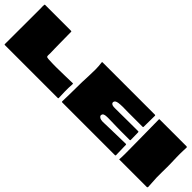

<svg xmlns="http://www.w3.org/2000/svg" viewBox="85 -1376 2123 2123"><g transform="rotate(45 1146.5 -314.5)"><path d="M868 -100Q870 -7 871 -7Q871 0 864 0H35Q28 0 28 -7V-23Q28 -24 28 -24Q28 -26 28 -28L29 -565Q27 -604 29 -622Q30 -629 36 -629H443Q450 -629 450 -622Q450 -609 451 -524.5Q452 -440 453 -367Q454 -294 455 -288Q455 -282 454.5 -274.5Q454 -267 454 -261.5Q454 -256 454.5 -250Q455 -244 457 -241Q459 -239 461 -237Q463 -235 467 -234.5Q471 -234 473.5 -233.5Q476 -233 482.5 -232Q489 -231 493 -231Q509 -229 559.5 -228.5Q610 -228 611 -228Q627 -227 735 -230Q843 -233 867 -233Q870 -233 870 -230Q871 -225 871 -218Q869 -177 868 -164Q867 -142 868 -100Z M1762 -166Q1762 -158 1763 -118.5Q1764 -79 1765 -43.5Q1766 -8 1766 -8Q1766 0 1757 0H932Q924 0 924 -9Q927 -89 929 -316Q930 -345 933 -408.5Q936 -472 935.5 -520.5Q935 -569 929 -614Q928 -615 928 -616.5Q928 -618 928 -619Q926 -629 936 -629H1754Q1760 -629 1762 -622L1760 -446Q1760 -438 1752 -438Q1566 -437 1529 -438Q1425 -442 1376 -435Q1330 -428 1328 -401Q1326 -380 1352 -371Q1366 -366 1400 -367Q1417 -367 1474 -367.5Q1531 -368 1589 -368.5Q1647 -369 1698 -369Q1749 -369 1752 -369Q1760 -369 1760 -361Q1762 -254 1762 -242Q1762 -234 1753 -234Q1641 -233 1613 -234Q1596 -234 1548.5 -235Q1501 -236 1461 -237Q1421 -238 1411 -238Q1408 -238 1397 -237.5Q1386 -237 1379.5 -236.5Q1373 -236 1364 -234Q1355 -232 1348.5 -228Q1342 -224 1339 -217Q1330 -200 1341 -186.5Q1352 -173 1371 -169Q1383 -166 1395 -165.5Q1407 -165 1427 -166Q1447 -167 1451 -167Q1541 -168 1753 -174Q1762 -174 1762 -166Z M1825 -629H2247Q2252 -629 2255.5 -625.5Q2259 -622 2258 -617Q2257 -594 2256 -567.5Q2255 -541 2255 -518Q2255 -495 2255.5 -467.5Q2256 -440 2257 -417.5Q2258 -395 2258.5 -366.5Q2259 -338 2259 -316Q2259 -295 2258 -234Q2257 -173 2258 -151Q2260 -89 2266 -12Q2266 -7 2263 -3.5Q2260 0 2255 0H1826Q1822 0 1823 -4Q1829 -40 1825 -272Q1821 -518 1821 -625Q1822 -626 1825 -629Z"/></g></svg>

Font: Cubao Free Wide
Style: Wide
Weight: 400
Designer: Aaron Amar
Version: Version 001.001